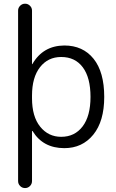

<svg xmlns="http://www.w3.org/2000/svg" viewBox="-20 -792 612 1010"><path d="M456.1 -282.2Q456.1 -383.8 415.5 -438Q375 -492.2 301.8 -492.2Q232.4 -492.2 190.4 -438.5Q148.4 -384.8 148.4 -289.1V-275.4Q148.4 -178.7 191.4 -125.5Q234.4 -72.3 301.8 -72.3Q373 -72.3 414.6 -127Q456.1 -181.6 456.1 -282.2ZM528.3 -282.2Q528.3 -154.3 470.7 -83.5Q413.1 -12.7 318.4 -12.7Q206.1 -12.7 151.4 -102.5Q150.4 -103.5 149.4 -103.5Q148.4 -103.5 148.4 -102.5V160.2Q148.4 175.8 137.7 186.5Q127 197.3 111.8 197.3Q96.7 197.3 85.9 186.5Q75.2 175.8 75.2 160.2V-736.3Q75.2 -751 85.9 -761.7Q96.7 -772.5 111.8 -772.5Q127 -772.5 137.7 -761.7Q148.4 -751 148.4 -736.3V-455.1Q148.4 -454.1 149.4 -454.1Q150.4 -454.1 150.4 -455.1Q206.1 -551.8 318.4 -552.7Q416 -552.7 472.2 -482.9Q528.3 -413.1 528.3 -282.2Z"/></svg>

Font: Gen Jyuu Gothic Normal
Style: Regular
Weight: 300
Designer: [Source Han Sans]
Ryoko NISHIZUKA  (kana & ideographs); Paul D. Hunt (Latin, Greek & Cyrillic); Wenlong ZHANG  (bopomofo
Version: Version 1.002.20150607